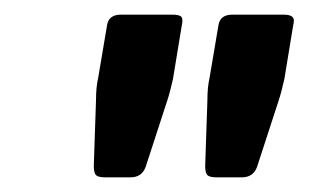

<svg xmlns="http://www.w3.org/2000/svg" viewBox="-20 -699 421 262"><path d="M158 -457H124Q114 -457 111 -460Q108 -463 108 -473L111 -562Q111 -580 114 -593L126 -664Q128 -679 145 -679H215Q225 -679 227.5 -676Q230 -673 228 -664L216 -591Q212 -573 208 -561L179 -472Q174 -457 158 -457ZM367 -679Q381 -679 381 -671Q381 -668 380 -664L368 -591Q364 -573 360 -561L331 -472Q326 -457 310 -457H276Q266 -457 263 -460Q260 -463 260 -473L263 -562Q263 -580 266 -593L278 -664Q280 -679 297 -679Z"/></svg>

Font: Crete Round
Style: Italic
Weight: 400
Designer: Veronika Burian
Foundry: TypeTogether
Version: Version 1.001; ttfautohint (v1.6)